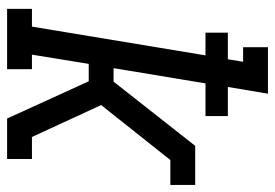

<svg xmlns="http://www.w3.org/2000/svg" viewBox="-137 -638 775 541"><g transform="rotate(90 250.5 -367.5)"><path d="M5 0V-70H55L136 -559H72V-622H147L154 -665H113V-735H244L225 -622H307V-559H215L172 -300H210L391 -530H501V-460H431L276 -265L366 -70H428V0H314L241 -160L209 -230H160L134 -70H175V0Z"/></g></svg>

Font: Iosevka Curly Slab Oblique
Style: Regular
Weight: 400
Italic angle: -9°
Monospace: yes
Designer: Belleve Invis
Foundry: Belleve Invis
Version: Version 11.1.0; ttfautohint (v1.8.3)